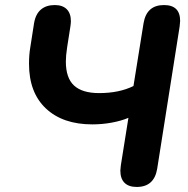

<svg xmlns="http://www.w3.org/2000/svg" viewBox="-20 -733 744 761"><path d="M457 -57Q458 -68 459 -78L489 -266Q461 -254 423 -247Q385 -240 346 -240Q229 -240 162 -303Q95 -366 95 -480Q95 -516 100 -545L115 -641Q121 -677 142 -695Q163 -713 197 -713Q228 -713 244.5 -696.5Q261 -680 261 -649Q261 -642 259 -628L246 -545Q241 -512 241 -489Q241 -424 273.5 -394Q306 -364 373 -364Q452 -364 509 -392L549 -641Q561 -713 630 -713Q694 -713 694 -650Q694 -644 692 -628L603 -64Q591 8 522 8Q490 8 473.5 -8.5Q457 -25 457 -57Z"/></svg>

Font: SN Pro Bold
Style: Bold Italic
Weight: 700
Italic angle: -9°
Designer: Tobias Whetton
Foundry: Supernotes
Version: Version 1.003